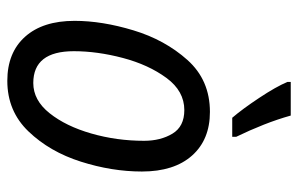

<svg xmlns="http://www.w3.org/2000/svg" viewBox="-165 -641 815 525"><g transform="rotate(90 242.5 -378.5)"><path d="M201 9Q284 9 339.5 -49Q395 -107 422 -192Q449 -277 449 -359Q449 -447 405.5 -496Q362 -545 286 -545Q199 -545 144 -483.5Q89 -422 63 -336Q37 -250 37 -175Q37 -88 80.5 -39.5Q124 9 201 9ZM207 -62Q120 -62 120 -173Q120 -237 138.5 -307Q157 -377 193 -426Q229 -475 281 -475Q326 -475 345.5 -442.5Q365 -410 365 -365Q365 -290 345 -220.5Q325 -151 289.5 -106.5Q254 -62 207 -62ZM302 -606H354V-617Q336 -654 321 -692Q306 -730 296 -766H204V-757Q217 -726 247.5 -680Q278 -634 302 -606Z"/></g></svg>

Font: Noto Sans UI SemiCondensed
Style: Italic
Weight: 400
Width: 4
Italic angle: -12°
Designer: Monotype Design Team
Foundry: Monotype Imaging Inc.
Version: Version 1.901